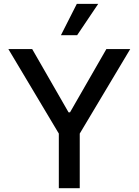

<svg xmlns="http://www.w3.org/2000/svg" viewBox="-20 -984 725 1004"><path d="M23.8 -727.3H148.4L338.4 -396.7H346.2L536.2 -727.3H660.9L397 -285.5V0H287.6V-285.5ZM298.7 -800.1 381.7 -963.8H493.6L383.5 -800.1Z"/></svg>

Font: Inter Zeller Medium
Style: Regular
Weight: 500
Designer: Rasmus Andersson; Joe Bland
Foundry: zeller
Version: Version 3.015;git-dec3a8cb1